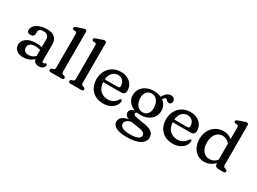

<svg xmlns="http://www.w3.org/2000/svg" viewBox="-47 -1543 3466 2591"><g transform="rotate(30 1686.0 -247.0)"><path d="M49 -105.5Q49 -166 104.5 -205Q160 -244 254 -244Q278 -244 301.2 -240.8Q324.5 -237.5 343.5 -232.5V-351.5Q343.5 -390.5 321 -411.5Q298.5 -432.5 258.5 -432.5Q222.5 -432.5 203.2 -418.2Q184 -404 184 -383.5V-350.5Q184 -326.5 168 -313.2Q152 -300 123.5 -300Q98.5 -300 85.2 -313Q72 -326 72 -347.5Q72 -380 97.2 -410.2Q122.5 -440.5 171 -460Q219.5 -479.5 288.5 -479.5Q369 -479.5 408.8 -442.2Q448.5 -405 448.5 -343V-81.5Q448.5 -57.5 470 -57.5Q477.5 -57.5 482 -60Q486.5 -62.5 490 -65Q493.5 -68 496.8 -70.5Q500 -73 504 -73Q522.5 -73 522.5 -52.5Q522.5 -29 499.2 -8.5Q476 12 438.5 12Q402.5 12 378.2 -5Q354 -22 352 -53.5Q320.5 -22 278.8 -5Q237 12 192 12Q129 12 89 -19Q49 -50 49 -105.5ZM158.5 -124Q158.5 -88 181 -69.8Q203.5 -51.5 237.5 -51.5Q297.5 -51.5 343.5 -96V-189.5Q325.5 -195.5 305.8 -199Q286 -202.5 264 -202.5Q215.5 -202.5 187 -181.5Q158.5 -160.5 158.5 -124Z M757 -707.5V-93.5Q757 -76 763 -67.5Q769 -59 780 -55.5L797.5 -50.5Q819 -41 819 -24.5Q819 0 790 0H617Q588 0 588 -24.5Q588 -41 609.5 -50.5L628 -55.5Q639 -59 645 -67.5Q651 -76 651 -93.5V-615Q651 -631.5 645.8 -638.2Q640.5 -645 630.5 -647L599.5 -649Q580 -654.5 580 -671Q580 -689.5 605.5 -698.5L681 -724.5Q695.5 -730 707.2 -733.8Q719 -737.5 729 -737.5Q757 -737.5 757 -707.5Z M1063 -707.5V-93.5Q1063 -76 1069 -67.5Q1075 -59 1086 -55.5L1103.5 -50.5Q1125 -41 1125 -24.5Q1125 0 1096 0H923Q894 0 894 -24.5Q894 -41 915.5 -50.5L934 -55.5Q945 -59 951 -67.5Q957 -76 957 -93.5V-615Q957 -631.5 951.8 -638.2Q946.5 -645 936.5 -647L905.5 -649Q886 -654.5 886 -671Q886 -689.5 911.5 -698.5L987 -724.5Q1001.5 -730 1013.2 -733.8Q1025 -737.5 1035 -737.5Q1063 -737.5 1063 -707.5Z M1639 -301Q1639 -239.5 1571.5 -239.5H1296.5Q1302 -156 1348 -111.8Q1394 -67.5 1465 -67.5Q1516 -67.5 1551.2 -90.8Q1586.5 -114 1602.5 -144.5Q1615.5 -160.5 1625 -160Q1641 -159 1641 -138.5Q1639.5 -100 1613.5 -65.5Q1587.5 -31 1542.2 -9.5Q1497 12 1437.5 12Q1363.5 12 1309.8 -18.8Q1256 -49.5 1227 -103.8Q1198 -158 1198 -229Q1198 -300.5 1227.5 -357.2Q1257 -414 1311.5 -447Q1366 -480 1440 -480Q1499 -480 1543.8 -457Q1588.5 -434 1613.8 -393.5Q1639 -353 1639 -301ZM1426 -424Q1373 -424 1337.8 -386Q1302.5 -348 1297 -282H1499.5Q1531 -282 1531 -310.5Q1531 -361 1501.8 -392.5Q1472.5 -424 1426 -424Z M2031.5 -33.5Q2131 -21.5 2173 10.2Q2215 42 2215 96.5Q2215 161.5 2145.8 203.2Q2076.5 245 1946 245Q1826 245 1771 213.5Q1716 182 1716 134Q1716 94.5 1746 65Q1776 35.5 1847.5 21Q1809.5 7.5 1796.5 -10.5Q1783.5 -28.5 1783.5 -53Q1783.5 -71 1799.2 -90.5Q1815 -110 1857.5 -122Q1798 -142 1764 -186.5Q1730 -231 1730 -289.5Q1730 -346.5 1758.8 -389Q1787.5 -431.5 1838.5 -455.2Q1889.5 -479 1956.5 -479Q2018.5 -479 2068 -455.5L2069.5 -459Q2114 -543.5 2182.5 -543.5Q2209.5 -543.5 2227.5 -528.5Q2245.5 -513.5 2245.5 -487.5Q2245.5 -465 2234.8 -451.2Q2224 -437.5 2204.5 -437.5Q2186 -437.5 2176.8 -446Q2167.5 -454.5 2160.8 -463Q2154 -471.5 2141.5 -471.5Q2129 -471.5 2119.8 -462.5Q2110.5 -453.5 2100 -436.5Q2134.5 -411.5 2153.2 -375Q2172 -338.5 2172 -295.5Q2172 -239.5 2143.8 -197Q2115.5 -154.5 2066 -130.8Q2016.5 -107 1953.5 -107Q1923 -107 1895.5 -112Q1878.5 -98.5 1878.5 -85Q1878.5 -73.5 1891.2 -64.8Q1904 -56 1937.2 -48.8Q1970.5 -41.5 2031.5 -33.5ZM1944 -434Q1894 -434 1865.8 -399.8Q1837.5 -365.5 1838 -312Q1839 -238 1872 -195Q1905 -152 1958 -152Q2008 -152 2036.2 -186.2Q2064.5 -220.5 2064 -277Q2063 -346.5 2030.8 -390.2Q1998.5 -434 1944 -434ZM1804 112.5Q1804 146 1839.8 168.2Q1875.5 190.5 1967 190.5Q2043.5 190.5 2081.5 170.8Q2119.5 151 2119.5 117.5Q2119.5 90.5 2089 73.5Q2058.5 56.5 1975 46.5Q1930 41 1897 34.5Q1851.5 42 1827.8 64Q1804 86 1804 112.5Z M2723 -301Q2723 -239.5 2655.5 -239.5H2380.5Q2386 -156 2432 -111.8Q2478 -67.5 2549 -67.5Q2600 -67.5 2635.2 -90.8Q2670.5 -114 2686.5 -144.5Q2699.5 -160.5 2709 -160Q2725 -159 2725 -138.5Q2723.5 -100 2697.5 -65.5Q2671.5 -31 2626.2 -9.5Q2581 12 2521.5 12Q2447.5 12 2393.8 -18.8Q2340 -49.5 2311 -103.8Q2282 -158 2282 -229Q2282 -300.5 2311.5 -357.2Q2341 -414 2395.5 -447Q2450 -480 2524 -480Q2583 -480 2627.8 -457Q2672.5 -434 2697.8 -393.5Q2723 -353 2723 -301ZM2510 -424Q2457 -424 2421.8 -386Q2386.5 -348 2381 -282H2583.5Q2615 -282 2615 -310.5Q2615 -361 2585.8 -392.5Q2556.5 -424 2510 -424Z M2805.5 -224Q2805.5 -302 2836.8 -359.5Q2868 -417 2921.2 -448.5Q2974.5 -480 3039.5 -480Q3114.5 -480 3170.5 -432V-615Q3170.5 -631.5 3165 -638.2Q3159.5 -645 3150 -647L3119 -649Q3099 -654.5 3099 -671Q3099 -689.5 3125 -698.5L3200 -724.5Q3215 -730 3226.5 -733.8Q3238 -737.5 3248.5 -737.5Q3276 -737.5 3276 -707.5V-93.5Q3276 -76 3282.2 -67.5Q3288.5 -59 3299 -55.5L3317 -50.5Q3338.5 -41 3338.5 -24.5Q3338.5 0 3309.5 0H3230Q3204 0 3189.2 -13.8Q3174.5 -27.5 3174.5 -54V-62.5Q3140.5 -27 3099.5 -7.5Q3058.5 12 3013.5 12Q2952.5 12 2905.5 -18.2Q2858.5 -48.5 2832 -102Q2805.5 -155.5 2805.5 -224ZM2916.5 -234.5Q2916.5 -149 2956 -102.2Q2995.5 -55.5 3056 -55.5Q3122 -55.5 3170.5 -111V-361Q3123 -419.5 3055.5 -419.5Q2997 -419.5 2956.8 -371Q2916.5 -322.5 2916.5 -234.5Z"/></g></svg>

Font: Fraunces 9pt SuperSoft
Style: Regular
Weight: 400
Version: Version 1.000;[b76b70a41]